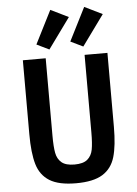

<svg xmlns="http://www.w3.org/2000/svg" viewBox="-63 -1013 766 1072"><g transform="rotate(-5 320.0 -476.5)"><path d="M211 -698V-264Q211 -202 217.5 -167.5Q224 -133 247.5 -113Q271 -93 320 -93Q369 -93 392.5 -113Q416 -133 422.5 -167.5Q429 -202 429 -264V-698H557V-284Q557 -178 538.5 -115Q520 -52 468.5 -20Q417 12 320 12Q223 12 171.5 -20Q120 -52 101.5 -115Q83 -178 83 -284V-698ZM236 -745 166 -779 260 -965 360 -916ZM450 -965 550 -916 426 -745 356 -779Z"/></g></svg>

Font: Writer SemiBold
Style: Regular
Weight: 600
Monospace: yes
Designer: Mike Abbink, Paul van der Laan, Pieter van Rosmalen
Foundry: Bold Monday
Version: Version 2.001 2020